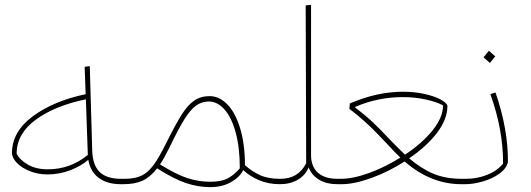

<svg xmlns="http://www.w3.org/2000/svg" viewBox="-20 -755 2178 787"><path d="M496 -11 482 0H475Q419 0 384.5 -26Q350 -52 342 -100Q312 -74 267.5 -57Q223 -40 174 -40Q137 -40 103.5 -53Q70 -66 50 -86.5Q30 -107 29 -127Q29 -215 114 -278Q199 -341 331 -369L327 -481L348 -484L358 -137Q360 -78 388.5 -50Q417 -22 477 -22H484ZM176 -61Q268 -61 340 -120L332 -348Q206 -322 127.5 -265Q49 -208 48 -126Q59 -101 93 -81Q127 -61 176 -61Z M1127 0Q1080 0 1041.5 -16.5Q1003 -33 977 -58Q963 -29 927 -8.5Q891 12 842 12Q792 12 742.5 -4.5Q693 -21 624 -65Q596 -29 564.5 -14.5Q533 0 486 0H482L467 -11L484 -22H490Q532 -22 559 -34.5Q586 -47 609 -78Q632 -109 663 -172Q701 -248 725.5 -286.5Q750 -325 776.5 -343Q803 -361 839 -361Q879 -361 912 -327Q945 -293 964.5 -228.5Q984 -164 984 -78Q1013 -52 1046 -37Q1079 -22 1129 -22L1142 -11ZM963 -65Q963 -150 946 -212Q929 -274 900 -306.5Q871 -339 836 -339Q807 -339 783.5 -322Q760 -305 735.5 -265.5Q711 -226 676 -153Q656 -112 636 -81Q704 -39 749.5 -24.5Q795 -10 841 -10Q889 -10 915.5 -25Q942 -40 963 -65Z M1377 -11 1362 0Q1319 0 1288.5 -18Q1258 -36 1245 -69Q1232 -37 1201 -18.5Q1170 0 1127 0L1112 -11L1129 -22Q1203 -22 1235 -86L1233 -733L1255 -735V-114Q1257 -69 1285 -45.5Q1313 -22 1364 -22Z M1902 -10 1887 0H1871Q1747 0 1641 -91Q1639 -93 1638 -93Q1573 -51 1502.5 -25.5Q1432 0 1381 0H1363L1348 -10L1365 -22H1377Q1427 -22 1493 -46Q1559 -70 1621 -109Q1601 -128 1563 -169Q1557 -175 1531 -202.5Q1505 -230 1475 -257Q1445 -284 1412 -309L1414 -331Q1526 -379 1631 -379Q1679 -379 1719.5 -370Q1760 -361 1784.5 -348Q1809 -335 1814 -322Q1814 -266 1771 -210Q1728 -154 1657 -106Q1708 -63 1757.5 -42.5Q1807 -22 1875 -22H1889ZM1575 -186Q1606 -154 1640 -121Q1710 -167 1753 -220.5Q1796 -274 1796 -323Q1771 -337 1726 -347Q1681 -357 1631 -357Q1528 -357 1434 -316Q1476 -284 1507.5 -254.5Q1539 -225 1575 -186Z M1872 -12 1889 -22Q1935 -22 1976 -38Q2017 -54 2042 -84Q2043 -222 1990 -369L2011 -376Q2063 -226 2062 -90Q2055 -63 2026 -42.5Q1997 -22 1958.5 -11Q1920 0 1887 0ZM1962 -520 1984 -547 2010 -524 1988 -497Z"/></svg>

Font: FiraGO Thin
Style: Italic
Weight: 100
Italic angle: -8°
Designer: bBox Type GmbH
Foundry: bBox Type GmbH
Version: Version 1.001